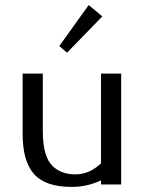

<svg xmlns="http://www.w3.org/2000/svg" viewBox="-20 -732 561 762"><path d="M69.8 0ZM332 -711.9 386.2 -667 246.1 -522.9 215.3 -549.3ZM380.9 -84V-439.9H460.9V0H380.9V-16.1Q326.2 9.8 264.2 9.8Q160.6 9.8 115.2 -41Q69.8 -91.8 69.8 -200.2V-439.9H149.9V-211.9Q149.9 -110.8 188.5 -73.2Q222.7 -40 279.1 -40Q335.4 -40 380.9 -84Z"/></svg>

Font: Pfennig
Style: Medium
Weight: 500
Version: Version 20120410 ; ttfautohint (v0.8)